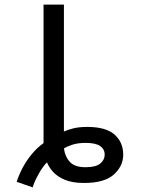

<svg xmlns="http://www.w3.org/2000/svg" viewBox="-20 -780 640 829"><path d="M52 5Q61 -24 78 -56Q95 -88 118.5 -116Q142 -144 168 -162Q168 -176 168 -187.5Q168 -199 168 -215V-760H256V-212Q270 -219 295.5 -225.5Q321 -232 357 -232Q437 -232 474.5 -199Q512 -166 512 -112Q512 -63 471.5 -26.5Q431 10 343 10Q293 10 260.5 -3.5Q228 -17 209.5 -37.5Q191 -58 183 -79Q166 -63 147.5 -30Q129 3 121 29ZM349 -58Q394 -58 413 -74Q432 -90 432 -112Q432 -136 412.5 -149.5Q393 -163 349 -163Q316 -163 292 -155Q268 -147 256 -139Q261 -103 282 -80.5Q303 -58 349 -58Z"/></svg>

Font: Noto Sans Mono
Style: Regular
Weight: 400
Designer: Monotype Design Team
Foundry: Monotype Imaging Inc.
Version: Version 2.014